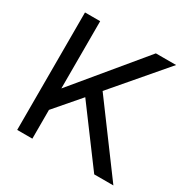

<svg xmlns="http://www.w3.org/2000/svg" viewBox="-149 -785 903 920"><g transform="rotate(30 302.0 -325.0)"><path d="M490.2 0 268.1 -298.8 147.9 -159.2V0H64V-649.9H147.9V-277.8L456.1 -649.9H567.9L325.2 -366.2L596.2 0Z"/></g></svg>

Font: Apfel Grotezk
Style: Regular
Weight: 400
Designer: Luigi Gorlero
Foundry: © 2023, Luigi Gorlero & Collletttivo
Version: Version 2.000;Glyphs 3.2 (3217)